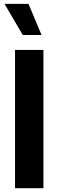

<svg xmlns="http://www.w3.org/2000/svg" viewBox="-20 -997 310 1017"><path d="M59.6 0V-732.4H210V0ZM200.2 -811.5H100.6L3.9 -976.6H130.9Z"/></svg>

Font: Kumbh Sans
Style: Bold
Weight: 700
Version: Version 1.005